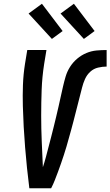

<svg xmlns="http://www.w3.org/2000/svg" viewBox="-20 -1001 587 1021"><path d="M136 0Q129 -54 123.5 -108.5Q118 -163 113.5 -217.5Q109 -272 106 -327Q103 -382 101.5 -437.5Q100 -493 102 -549Q104 -605 113 -662L125 -735H227L215 -662Q204 -592 201.5 -523Q199 -454 199 -385.5Q199 -317 202 -248.5Q205 -180 208 -112Q217 -139 224 -165.5Q231 -192 238 -219Q245 -246 252 -272.5Q259 -299 265.5 -326Q272 -353 278.5 -379.5Q285 -406 291 -433Q297 -460 303 -487Q309 -514 315 -540.5Q321 -567 329 -594Q337 -621 352.5 -645.5Q368 -670 390.5 -689Q413 -708 439.5 -719Q466 -730 493 -732.5Q520 -735 547 -735V-647Q525 -647 501.5 -641.5Q478 -636 460 -619.5Q442 -603 432 -580.5Q422 -558 416.5 -535.5Q411 -513 405 -490.5Q399 -468 393.5 -445.5Q388 -423 382 -400.5Q376 -378 370.5 -355.5Q365 -333 358.5 -310.5Q352 -288 346 -266Q340 -244 333.5 -221.5Q327 -199 319.5 -176.5Q312 -154 304.5 -132Q297 -110 288.5 -87.5Q280 -65 271.5 -43Q263 -21 252 0ZM426 -794 302 -929 373 -981 483 -836ZM256 -794 132 -929 203 -981 313 -836Z"/></svg>

Font: Iosevka Curly Semibold
Style: Italic
Weight: 600
Italic angle: -9°
Monospace: yes
Designer: Belleve Invis
Foundry: Belleve Invis
Version: Version 22.1.2; ttfautohint (v1.8.4)